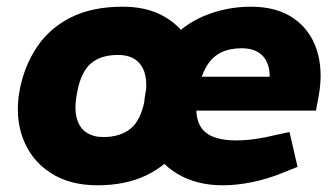

<svg xmlns="http://www.w3.org/2000/svg" viewBox="-20 -545 996 573"><path d="M271 8Q187 8 129.5 -30Q72 -68 48 -133Q24 -198 39 -278Q53 -349 90.5 -405Q128 -461 191.5 -493Q255 -525 346 -525Q411 -525 458 -502Q505 -479 533.5 -439Q562 -399 571.5 -347.5Q581 -296 570 -239Q556 -162 517 -106.5Q478 -51 416 -21.5Q354 8 271 8ZM288 -136Q338 -136 369 -160.5Q400 -185 412 -247Q420 -288 414 -318Q408 -348 387.5 -364.5Q367 -381 332 -381Q280 -381 250.5 -355Q221 -329 210 -268Q201 -222 209 -192.5Q217 -163 238 -149.5Q259 -136 288 -136ZM644 8Q567 8 509 -26.5Q451 -61 425 -124Q399 -187 415 -273Q432 -359 478.5 -415Q525 -471 590.5 -498Q656 -525 729 -525Q806 -525 856 -490.5Q906 -456 925.5 -395.5Q945 -335 931 -258L923 -215H518L537 -316H824L781 -282Q792 -338 771 -369.5Q750 -401 701 -401Q666 -401 640 -388.5Q614 -376 597 -348Q580 -320 571 -275Q561 -220 570 -187.5Q579 -155 608 -140.5Q637 -126 685 -126Q711 -126 740.5 -130Q770 -134 802 -142L844 -151L868 -47L828 -31Q780 -11 733 -1.5Q686 8 644 8Z"/></svg>

Font: REM
Style: Bold Italic
Weight: 700
Italic angle: -11°
Designer: Octavio Pardo
Foundry: Ashler Design
Version: Version 1.005;gftools[0.9.28]